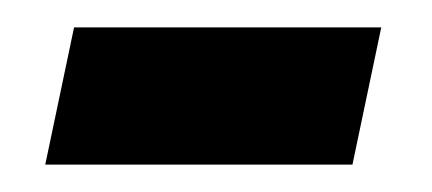

<svg xmlns="http://www.w3.org/2000/svg" viewBox="-20 -339 315 140"><path d="M13 -219 34 -319H258L237 -219Z"/></svg>

Font: Noto Sans ExtraCondensed SemiBold
Style: Italic
Weight: 600
Width: 2
Italic angle: -12°
Designer: Monotype Design Team
Foundry: Monotype Imaging Inc.
Version: Version 2.013; ttfautohint (v1.8.4.7-5d5b)